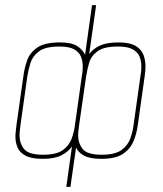

<svg xmlns="http://www.w3.org/2000/svg" viewBox="-20 -611 635 747"><path d="M238 116 260 -41Q245 -20 218.5 -6.5Q192 7 146 7Q103 7 80 -5Q57 -17 48.5 -36.5Q40 -56 40 -79Q40 -90 41.5 -101.5Q43 -113 44 -124L71 -315Q75 -346 85.5 -376Q96 -406 125 -426Q154 -446 213 -446Q257 -446 279 -432.5Q301 -419 311 -398L338 -591H354L327 -401Q342 -421 368.5 -433.5Q395 -446 441 -446Q484 -446 506.5 -433Q529 -420 537.5 -399Q546 -378 546 -353Q546 -335 543 -315L516 -124Q512 -93 500 -63Q488 -33 459.5 -13Q431 7 374 7Q330 7 307 -5.5Q284 -18 276 -37L254 116ZM148 -9Q200 -9 225 -27.5Q250 -46 259.5 -73.5Q269 -101 272 -127L298 -312Q300 -322 301 -332Q302 -342 302 -352Q302 -373 295 -390.5Q288 -408 268.5 -419Q249 -430 211 -430Q157 -430 132 -411.5Q107 -393 98.5 -366Q90 -339 86 -312L60 -127Q59 -117 57.5 -106Q56 -95 56 -84Q56 -54 73.5 -31.5Q91 -9 148 -9ZM376 -9Q428 -9 453 -27.5Q478 -46 487.5 -73.5Q497 -101 500 -127L526 -312Q528 -322 529 -332Q530 -342 530 -352Q530 -373 523 -390.5Q516 -408 496.5 -419Q477 -430 439 -430Q385 -430 360 -412Q335 -394 327 -367Q319 -340 315 -313L288 -126Q287 -116 285.5 -105Q284 -94 284 -83Q284 -54 301.5 -31.5Q319 -9 376 -9Z"/></svg>

Font: Alumni Sans Pinstripe
Style: Italic
Weight: 400
Italic angle: -8°
Designer: Robert E. Leuschke
Foundry: Robert E. Leuschke
Version: Version 1.010; ttfautohint (v1.8.4.7-5d5b)